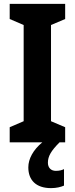

<svg xmlns="http://www.w3.org/2000/svg" viewBox="-20 -734 385 990"><path d="M227 105C227 72 243 44 287 0H316V-78L243 -109V-605L316 -636V-714H30V-636L102 -605V-109L30 -78V0H198C151 39 126 85 126 129C126 195 166 236 243 236C272 236 294 230 310 223V138C300 143 287 147 268 147C243 147 227 131 227 105Z"/></svg>

Font: Noto Sans Devanagari Condensed
Style: Bold
Weight: 700
Width: 3
Designer: Jelle Bosma - Monotype Design Team
Foundry: Monotype Imaging Inc.
Version: Version 2.004